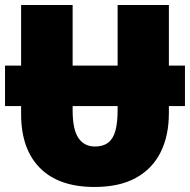

<svg xmlns="http://www.w3.org/2000/svg" viewBox="-22 -734 756 764"><path d="M-2 -312V-473H714V-312ZM650 -284Q650 -194 617 -128Q584 -62 518.5 -26Q453 10 354 10Q212 10 137 -65.5Q62 -141 62 -280V-714H267V-295Q267 -219 290 -185Q313 -151 356 -151Q388 -151 408 -166Q428 -181 437 -213Q446 -245 446 -296V-714H650Z"/></svg>

Font: Noto Sans Display Black
Style: Regular
Weight: 900
Designer: Monotype Design Team
Foundry: Monotype Imaging Inc.
Version: Version 2.003